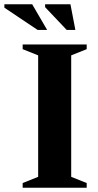

<svg xmlns="http://www.w3.org/2000/svg" viewBox="-72 -878 459 898"><path d="M333.5 -22V0H34V-22L106.5 -51V-619L34 -648V-670H333.5V-648L261 -619V-51ZM148.5 -738H104L-51.5 -842V-858H78.5ZM280.5 -738H240L139 -844.5V-858H257.5Z"/></svg>

Font: Newsreader Text
Style: Bold
Weight: 700
Designer: Hugues Gentile
Foundry: Production Type
Version: Version 1.001